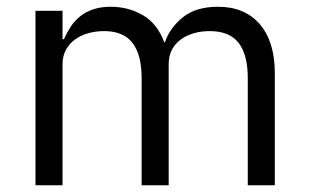

<svg xmlns="http://www.w3.org/2000/svg" viewBox="-20 -548 913 568"><path d="M85 0V-516H165V-432H169Q178 -452 189.5 -469.5Q201 -487 217.5 -500Q234 -513 256 -520.5Q278 -528 308 -528Q359 -528 402 -503.5Q445 -479 466 -423H468Q482 -465 520.5 -496.5Q559 -528 625 -528Q704 -528 748.5 -476.5Q793 -425 793 -331V0H713V-317Q713 -386 686 -421Q659 -456 600 -456Q576 -456 554.5 -450Q533 -444 516 -432Q499 -420 489 -401.5Q479 -383 479 -358V0H399V-317Q399 -386 372 -421Q345 -456 288 -456Q264 -456 242 -450Q220 -444 203 -432Q186 -420 175.5 -401.5Q165 -383 165 -358V0Z"/></svg>

Font: IBM Plex Sans Devanagari
Style: Regular
Weight: 400
Designer: Mike Abbink, Paul van der Laan, Pieter van Rosmalen, Erin McLaughlin
Foundry: Bold Monday
Version: Version 1.1